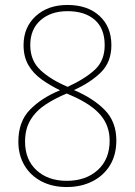

<svg xmlns="http://www.w3.org/2000/svg" viewBox="-20 -744 545 774"><path d="M252 -724Q333 -724 381 -680Q429 -636 429 -562Q429 -494 387 -452.5Q345 -411 278 -381Q356 -348 402.5 -300.5Q449 -253 449 -178Q449 -120 423.5 -78Q398 -36 352.5 -13Q307 10 249 10Q191 10 147 -13Q103 -36 78.5 -77.5Q54 -119 54 -173Q54 -254 101 -302Q148 -350 222 -380Q181 -400 147.5 -424Q114 -448 94.5 -481.5Q75 -515 75 -562Q75 -634 124 -679Q173 -724 252 -724ZM252 -699Q185 -699 143.5 -662.5Q102 -626 102 -562Q102 -500 143 -461.5Q184 -423 253 -394Q324 -427 363 -463.5Q402 -500 402 -562Q402 -629 362 -664Q322 -699 252 -699ZM81 -173Q81 -100 127.5 -57.5Q174 -15 249 -15Q326 -15 374 -58.5Q422 -102 422 -177Q422 -237 385.5 -280Q349 -323 272 -357L249 -367Q203 -348 164.5 -323Q126 -298 103.5 -261.5Q81 -225 81 -173Z"/></svg>

Font: Noto Sans Lao Looped SemiCondensed Thin
Style: Regular
Weight: 100
Width: 4
Designer: Mark Frömberg, Ben Mitchell
Foundry: The Fontpad Ltd
Version: Version 1.002; ttfautohint (v1.8.4.7-5d5b)